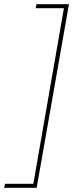

<svg xmlns="http://www.w3.org/2000/svg" viewBox="-39 -740 358 916"><path d="M290 -720H135L131 -701H266L120 137H-15L-19 156H136Z"/></svg>

Font: Fixel Display Thin
Style: Italic
Weight: 100
Italic angle: -10°
Designer: AlfaBravo + MacPaw
Foundry: Kyrylo Tkachov, Marchela Mozhyna, Serhii Makarenko, Maria Weinstein, Zakhar Kryvoshyya
Version: Version 1.210;Glyphs 3.2 (3217)